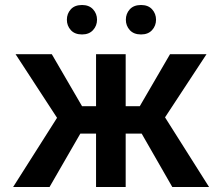

<svg xmlns="http://www.w3.org/2000/svg" viewBox="-20 -744 883 764"><path d="M665.5 0 543.7 -212.4H480.1V0H362.2V-212.4H299.7L177.2 0H32.3L207 -275.2L41.9 -528.4H186.1L306.5 -321.4H362.2V-528.4H480.1V-321.4H536.2L656.6 -528.4H801.8L636.7 -277L811.8 0ZM246.1 -665.5Q246.1 -689.6 261.7 -706.9Q277.3 -724.1 306.5 -724.1Q334.5 -724.1 350.3 -706.9Q366.1 -689.6 366.1 -665.5Q366.1 -641.7 350.3 -624.3Q334.5 -606.9 306.5 -606.9Q277.3 -606.9 261.7 -624.3Q246.1 -641.7 246.1 -665.5ZM480.8 -665.5Q480.8 -689.6 496.4 -706.9Q512.1 -724.1 541.2 -724.1Q569.6 -724.1 585.2 -706.9Q600.9 -689.6 600.9 -665.5Q600.9 -641.7 585.2 -624.3Q569.6 -606.9 541.2 -606.9Q512.1 -606.9 496.4 -624.3Q480.8 -641.7 480.8 -665.5Z"/></svg>

Font: Interface Medium
Style: Regular
Weight: 500
Designer: Rasmus Andersson
Foundry: rsms
Version: Version 1.8